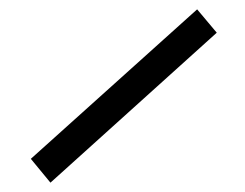

<svg xmlns="http://www.w3.org/2000/svg" viewBox="-20 -495 524 411"><path d="M46 -155 88 -104 444 -425 402 -475Z"/></svg>

Font: Exo 2.0
Style: Regular
Weight: 400
Designer: Natanael Gama
Version: Version 1.001;PS 001.001;hotconv 1.0.70;makeotf.lib2.5.58329